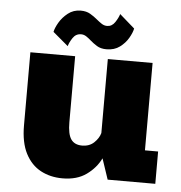

<svg xmlns="http://www.w3.org/2000/svg" viewBox="-51 -740 752 799"><g transform="rotate(5 325.0 -340.0)"><path d="M239 11Q188 11 147.8 -10.5Q107.5 -32 84 -77.5Q60.5 -123 60.5 -195V-500H247.5V-224Q247.5 -174.5 262.2 -153.2Q277 -132 308.5 -132Q339 -132 358.5 -150.5Q378 -169 384 -191V-500H571V-135H626V0H427L398 -86.5Q378.5 -46 339 -17.5Q299.5 11 239 11ZM374.5 -540Q350.5 -540 334.5 -550Q318.5 -560 306 -571Q296 -580 286 -586.5Q276 -593 264.5 -593Q242.5 -593 229.8 -573.8Q217 -554.5 213 -539L149 -593Q152 -609 165.2 -632Q178.5 -655 201.2 -673Q224 -691 254.5 -691Q278 -691 294.5 -681.2Q311 -671.5 324.5 -660Q336 -650.5 346.2 -643.8Q356.5 -637 369 -637Q389 -637 401.8 -656.2Q414.5 -675.5 419 -691L482 -636Q478.5 -618.5 465.5 -596Q452.5 -573.5 430 -556.8Q407.5 -540 374.5 -540Z"/></g></svg>

Font: Trispace ExtraBold
Style: Regular
Weight: 800
Designer: Tyler Finck
Foundry: Etcetera Type Company
Version: Version 1.210; ttfautohint (v1.8.3)